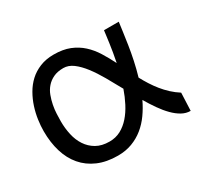

<svg xmlns="http://www.w3.org/2000/svg" viewBox="-117 -693 921 868"><g transform="rotate(-30 343.5 -259.0)"><path d="M657.7 0Q634.3 0 612.8 -12Q591.3 -23.9 570.8 -44.7Q550.3 -65.4 531 -93Q511.7 -120.6 493.2 -151.9Q477.1 -117.7 455.8 -87.9Q434.6 -58.1 407.5 -36.1Q380.4 -14.2 346.9 -1.5Q313.5 11.2 272.5 11.2Q213.4 11.2 168.9 -8.1Q124.5 -27.3 95 -62Q65.4 -96.7 50.8 -145Q36.1 -193.4 36.1 -252Q36.1 -279.8 40.5 -311Q44.9 -342.3 54.9 -373.3Q64.9 -404.3 81.1 -432.6Q97.2 -460.9 120.6 -482.7Q144 -504.4 175.8 -517.3Q207.5 -530.3 248 -530.3Q295.9 -530.3 330.8 -516.4Q365.7 -502.4 392.1 -478.3Q418.5 -454.1 438.2 -422.4Q458 -390.6 476.1 -354.5Q481.4 -380.4 485.4 -404.3Q489.3 -428.2 492.2 -448.7Q495.1 -469.2 497.1 -485.4Q499 -501.5 500.5 -511.7H577.6Q574.7 -490.7 570.8 -461.4Q566.9 -432.1 561.5 -397.5Q556.2 -362.8 548.1 -324.5Q540 -286.1 528.8 -248Q540.5 -226.1 554.2 -204.6Q567.9 -183.1 584 -163.1Q600.1 -143.1 619.4 -125.2Q638.7 -107.4 661.6 -92.8ZM255.4 -455.6Q224.6 -455.6 203.1 -445.3Q181.6 -435.1 167 -418.2Q152.3 -401.4 144.3 -379.6Q136.2 -357.9 131.8 -335.2Q127.4 -312.5 126.5 -290.8Q125.5 -269 125.5 -252Q125.5 -215.8 133.1 -181.9Q140.6 -147.9 158 -121.6Q175.3 -95.2 203.1 -79.1Q231 -63 271.5 -63Q303.7 -63 330.1 -77.1Q356.4 -91.3 377.7 -115.5Q398.9 -139.6 415.5 -171.6Q432.1 -203.6 444.3 -238.8Q421.9 -280.3 399.4 -319.3Q377 -358.4 353.8 -388.7Q330.6 -418.9 306.2 -437.3Q281.7 -455.6 255.4 -455.6Z"/></g></svg>

Font: XB Khoramshahr
Style: Oblique
Weight: 400
Italic angle: 12°
Designer: Behnam
Foundry: Irmug
Version: Version 8.005 2009